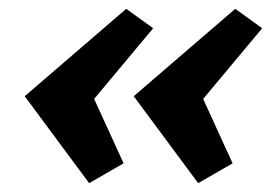

<svg xmlns="http://www.w3.org/2000/svg" viewBox="-20 -430 624 435"><path d="M182 -15 36 -212 266 -410 327 -366 180 -190 185 -224 260 -60ZM429 -15 283 -212 513 -410 574 -366 427 -190 432 -224 507 -60Z"/></svg>

Font: Ysabeau Infant ExtraBold
Style: Italic
Weight: 800
Italic angle: -12°
Designer: Christian Thalmann (Catharsis Fonts)
Version: Version 2.001;gftools[0.9.30]; featfreeze: ss01,ss02,lnum